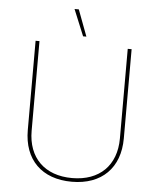

<svg xmlns="http://www.w3.org/2000/svg" viewBox="-59 -930 813 986"><g transform="rotate(5 347.5 -437.5)"><path d="M341 -744H358L307 -880H285ZM348 5C502 5 595 -88 595 -240V-700H575V-238C575 -99 489 -14 348 -14C206 -14 120 -99 120 -238V-700H100V-240C100 -87 193 5 348 5Z"/></g></svg>

Font: Fixel Text Thin
Style: Regular
Weight: 100
Width: 4
Designer: AlfaBravo + MacPaw
Foundry: Kyrylo Tkachov, Marchela Mozhyna, Serhii Makarenko, Maria Weinstein, Zakhar Kryvoshyya
Version: Version 1.211